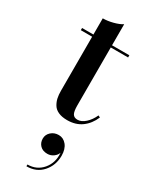

<svg xmlns="http://www.w3.org/2000/svg" viewBox="-234 -644 819 1027"><g transform="rotate(30 176.0 -130.0)"><path d="M341 -93Q321 -46 284.5 -19.5Q248 7 195.5 7Q163.5 7 141.5 -2.8Q119.5 -12.5 108.5 -30.5Q97.5 -48.5 93.2 -68.2Q89 -88 89 -113.5V-446.5H19V-460H89V-560Q118 -560 150.8 -568.5Q183.5 -577 204 -590V-460H311V-446.5H204V-88.5Q204 -51.5 212.8 -37Q221.5 -22.5 242.5 -22.5Q266.5 -22.5 290.2 -44Q314 -65.5 329 -99ZM132.5 157Q132.5 132.5 151.5 115.2Q170.5 98 198 98Q227 98 246.5 122Q266 146 266 187Q266 246 229.2 287.8Q192.5 329.5 131 329.5V318.5Q187.5 318.5 222.8 277Q258 235.5 253 175.5Q247.5 192 231 204Q214.5 216 194 216Q165 216 148.8 199.2Q132.5 182.5 132.5 157Z"/></g></svg>

Font: Bodoni* 16pt Medium
Style: Regular
Weight: 500
Version: Version 2.3